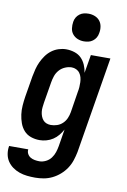

<svg xmlns="http://www.w3.org/2000/svg" viewBox="-117 -810 721 1094"><g transform="rotate(10 243.5 -263.5)"><path d="M166 223Q142 223 119 220.5Q96 218 74.5 210.5Q53 203 35 190Q17 177 5 159Q-7 141 -11 118Q-15 95 -11 72V71H100Q98 85 104.5 97Q111 109 122 115.5Q133 122 146.5 124.5Q160 127 174 127Q192 127 210.5 118Q229 109 241 93Q253 77 259 58.5Q265 40 268 22L284 -76Q274 -58 261 -42Q248 -26 230.5 -14.5Q213 -3 193 2.5Q173 8 154 8Q127 8 103 -0.5Q79 -9 63 -27Q47 -45 38.5 -68.5Q30 -92 26.5 -117.5Q23 -143 25 -169.5Q27 -196 31 -222L51 -342Q55 -364 60.5 -385.5Q66 -407 75.5 -427.5Q85 -448 98.5 -467Q112 -486 130.5 -500Q149 -514 171 -521Q193 -528 214 -528Q239 -528 262.5 -520.5Q286 -513 302 -497Q318 -481 327.5 -459Q337 -437 340 -414L358 -520H471L379 37Q374 62 366 86.5Q358 111 343.5 133Q329 155 308.5 173Q288 191 264.5 202.5Q241 214 216 218.5Q191 223 166 223ZM202 -88Q220 -88 238 -94Q256 -100 270 -113.5Q284 -127 291.5 -144.5Q299 -162 302 -180L321 -300Q324 -314 325 -328.5Q326 -343 325.5 -357Q325 -371 321.5 -384.5Q318 -398 310 -409Q302 -420 289.5 -426Q277 -432 263 -432Q244 -432 224.5 -423.5Q205 -415 191.5 -399.5Q178 -384 171.5 -365Q165 -346 162 -327L142 -207Q140 -193 138.5 -179.5Q137 -166 138.5 -153Q140 -140 144.5 -128Q149 -116 157 -106.5Q165 -97 177 -92.5Q189 -88 202 -88ZM304 -590Q285 -590 268 -597Q251 -604 239.5 -618Q228 -632 225.5 -651Q223 -670 226 -689Q228 -703 235 -715Q242 -727 253.5 -735.5Q265 -744 278 -747Q291 -750 305 -750Q324 -750 341.5 -743Q359 -736 370 -722Q381 -708 384 -689Q387 -670 383 -651Q381 -637 374 -625Q367 -613 355.5 -604.5Q344 -596 331 -593Q318 -590 304 -590Z"/></g></svg>

Font: Iosevka Term Curly Oblique
Style: Bold
Weight: 700
Italic angle: -9°
Designer: Belleve Invis
Foundry: Belleve Invis
Version: Version 32.3.0